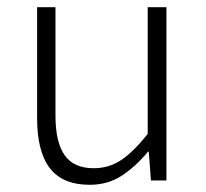

<svg xmlns="http://www.w3.org/2000/svg" viewBox="-20 -501 572 533"><path d="M229 12Q154 12 118.5 -34Q83 -80 83 -173V-481H134V-180Q134 -106 159.5 -70Q185 -34 240 -34Q282 -34 316 -56.5Q350 -79 390 -129V-481H442V0H399L393 -80H391Q356 -38 317.5 -13Q279 12 229 12Z"/></svg>

Font: Assistant ExtraLight Light
Style: Regular
Weight: 300
Version: Version 3.000